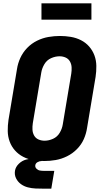

<svg xmlns="http://www.w3.org/2000/svg" viewBox="-20 -959 616 1153"><path d="M245 8Q280 8 314.5 2Q349 -4 382.5 -20.5Q416 -37 442.5 -64Q469 -91 483.5 -124Q498 -157 503 -192L554 -497Q559 -530 558.5 -563.5Q558 -597 547 -626.5Q536 -656 515.5 -679.5Q495 -703 466.5 -717.5Q438 -732 405.5 -737.5Q373 -743 340 -743Q306 -743 271 -737Q236 -731 202.5 -714.5Q169 -698 143 -671Q117 -644 102 -611Q87 -578 82 -544L31 -239Q26 -205 26.5 -172Q27 -139 38 -109Q49 -79 70 -55.5Q91 -32 119 -17.5Q147 -3 179.5 2.5Q212 8 245 8ZM248 -114Q228 -114 211 -121.5Q194 -129 185 -145Q176 -161 175 -180Q174 -199 177 -219L228 -524Q232 -549 246.5 -573.5Q261 -598 286.5 -609.5Q312 -621 338 -621Q357 -621 374 -613.5Q391 -606 400 -590Q409 -574 410 -555Q411 -536 408 -517L357 -212Q353 -186 338.5 -161.5Q324 -137 298.5 -125.5Q273 -114 248 -114ZM242 174H244Q244 174 244 174Q244 174 244 174H288L306 67H245Q245 67 244.5 67Q244 67 243 67Q231 67 219.5 65Q208 63 199 54Q190 45 192 33Q194 21 206 14.5Q218 8 230 8V-9Q207 -9 183.5 -8Q160 -7 136 -0.5Q112 6 93 24.5Q74 43 70 66Q66 91 76.5 112Q87 133 105.5 146.5Q124 160 147 166Q170 172 194 173Q218 174 242 174ZM229 -841H529V-939H229Z"/></svg>

Font: Iosevka Sparkle Heavy
Style: Italic
Weight: 900
Italic angle: -9°
Designer: Belleve Invis
Foundry: Belleve Invis
Version: Version 4.5.0; ttfautohint (v1.8.3)